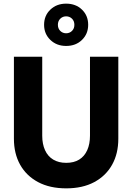

<svg xmlns="http://www.w3.org/2000/svg" viewBox="-20 -1016 725 1053"><path d="M343.3 17Q253.3 17 189.1 -17.2Q124.8 -51.4 90.5 -112.5Q56.3 -173.5 56.3 -255V-705H211.6V-271.8Q211.6 -226.1 226.9 -192.4Q242.2 -158.6 271.8 -140.8Q301.5 -122.9 343.3 -122.9Q385.5 -122.9 414.4 -140.8Q443.2 -158.6 458.4 -192.4Q473.5 -226.1 473.5 -271.8V-705H628.9V-255Q628.9 -173.5 594.8 -112.5Q560.6 -51.4 496.8 -17.2Q432.9 17 343.3 17ZM342.7 -764Q290.5 -764 256.2 -797.1Q221.8 -830.2 221.8 -880Q221.8 -930.5 256.2 -963.2Q290.5 -996 342.7 -996Q395.7 -996 429.6 -963.2Q463.6 -930.5 463.6 -880Q463.6 -830.2 429.6 -797.1Q395.7 -764 342.7 -764ZM342.7 -833.5Q361.7 -833.5 374.8 -846.4Q387.9 -859.3 387.9 -880Q387.9 -900.7 374.8 -913.6Q361.7 -926.4 342.7 -926.4Q323.8 -926.4 310.7 -913.6Q297.5 -900.7 297.5 -880Q297.5 -859.3 310.7 -846.4Q323.8 -833.5 342.7 -833.5Z"/></svg>

Font: TikTok Sans Light
Style: Regular
Weight: 300
Version: Version 4.000